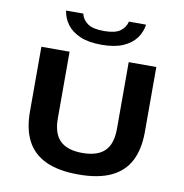

<svg xmlns="http://www.w3.org/2000/svg" viewBox="-87 -879 928 969"><g transform="rotate(10 377.0 -394.0)"><path d="M378.5 7.5Q274.5 7.5 209.2 -23.5Q144 -54.5 113.2 -114.5Q82.5 -174.5 82.5 -262V-595H227V-253.5Q227 -175.5 264.5 -139.2Q302 -103 378.5 -103Q455.5 -103 492.8 -139.2Q530 -175.5 530 -253.5V-595H671.5V-262Q671.5 -174.5 641 -114.5Q610.5 -54.5 545.5 -23.5Q480.5 7.5 378.5 7.5ZM379 -657.5Q312.5 -657.5 269 -676.2Q225.5 -695 202.2 -726.5Q179 -758 173.5 -796.5H261.5Q268.5 -766.5 295.2 -747.2Q322 -728 379 -728Q436.5 -728 462.5 -747.2Q488.5 -766.5 495.5 -796.5H583.5Q578 -757.5 555 -726.2Q532 -695 488.8 -676.2Q445.5 -657.5 379 -657.5Z"/></g></svg>

Font: Encode Sans SC Expanded SemiBold
Style: Regular
Weight: 600
Width: 7
Designer: Multiple Designers
Foundry: Impallari Type
Version: Version 3.002